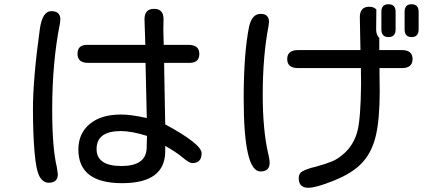

<svg xmlns="http://www.w3.org/2000/svg" viewBox="-20 -804 2040 896"><path d="M341.8 -552.7Q341.8 -594.7 385.7 -594.7H658.2L654.3 -713.9Q654.3 -762.7 699.2 -762.7Q743.2 -762.7 743.2 -714.8L742.2 -665L744.1 -594.7H859.4Q910.2 -594.7 910.2 -552.7Q910.2 -510.7 865.2 -510.7H746.1V-493.2L751 -223.6Q920.9 -131.8 920.9 -88.9Q920.9 -43 877 -43Q863.3 -43 832 -69.3Q798.8 -96.7 751 -123V-96.7Q750 50.8 549.8 50.8Q345.7 50.8 345.7 -106.4Q345.7 -180.7 398.4 -225.1Q451.2 -269.5 543.9 -269.5Q593.8 -269.5 665 -252.9L659.2 -510.7H390.6Q341.8 -510.7 341.8 -552.7ZM261.7 -712.9 259.8 -695.3Q223.6 -514.6 223.6 -293Q223.6 -114.3 245.1 -24.4L250 8.8Q250 48.8 207 48.8Q181.6 48.8 165 20.5Q148.4 -8.8 141.1 -95.2Q133.8 -181.6 133.8 -294.9Q133.8 -437.5 166 -668.9Q177.7 -752 219.7 -752Q261.7 -752 261.7 -712.9ZM543.9 -192.4Q430.7 -192.4 430.7 -108.4Q430.7 -29.3 546.9 -29.3Q657.2 -29.3 664.1 -106.4L666 -169.9Q592.8 -192.4 543.9 -192.4Z M1793 -784.2Q1826.2 -784.2 1826.2 -749V-667Q1826.2 -630.9 1793 -630.9Q1759.8 -630.9 1759.8 -667V-749Q1759.8 -784.2 1793 -784.2ZM1900.4 -784.2Q1933.6 -784.2 1933.6 -749V-667Q1933.6 -630.9 1900.4 -630.9Q1868.2 -630.9 1868.2 -667V-749Q1868.2 -784.2 1900.4 -784.2ZM1905.3 -528.3Q1905.3 -486.3 1855.5 -486.3H1751V-467.8L1752 -378.9Q1752 -250 1734.4 -172.9Q1716.8 -95.7 1671.4 -45.9Q1626 3.9 1537.1 39.1Q1455.1 72.3 1418.9 72.3Q1374 72.3 1374 27.3Q1374 9.8 1385.7 -1Q1407.2 -15.6 1455.1 -26.4Q1498 -38.1 1528.3 -50.3Q1558.6 -62.5 1587.9 -89.8Q1631.8 -129.9 1648.4 -193.4Q1663.1 -252 1665 -407.2V-423.8L1664.1 -486.3H1371.1Q1320.3 -486.3 1320.3 -528.3Q1320.3 -570.3 1371.1 -570.3H1662.1L1659.2 -723.6Q1659.2 -772.5 1703.1 -772.5Q1724.6 -772.5 1736.3 -759.8L1735.4 -667Q1735.4 -640.6 1750 -627V-570.3H1855.5Q1905.3 -570.3 1905.3 -528.3ZM1235.4 -701.2 1232.4 -678.7Q1206.1 -540 1206.1 -362.3Q1206.1 -197.3 1231.4 -87.9Q1238.3 -61.5 1238.3 -43.9Q1238.3 -3.9 1195.3 -3.9Q1117.2 -3.9 1117.2 -344.7Q1117.2 -556.6 1142.6 -680.7Q1156.2 -739.3 1196.3 -739.3Q1235.4 -739.3 1235.4 -701.2Z"/></svg>

Font: jf-openhuninn-1.1
Style: Regular
Weight: 400
Designer: [Kosugi Maru]
      Designed by Motoya company      

      [Varela Round]
      Joe Prince(Latin component); Avraham Co
Foundry: justfont CO.,LTD.
Version: 1.1